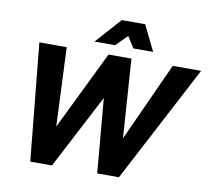

<svg xmlns="http://www.w3.org/2000/svg" viewBox="-93 -1007 1226 1113"><g transform="rotate(10 519.5 -450.0)"><path d="M87 -690H248L270 -180L248 -185L494 -690H629L664 -181L642 -185L872 -690H1039L677 0H549L507 -483L532 -478L283 0H155ZM401 -750 535 -900H673L746 -750H630L588 -816L522 -750Z"/></g></svg>

Font: Radio Canada
Style: Italic
Weight: 400
Italic angle: -12°
Designer: Charles Daoud, Etienne Aubert Bonn, Alexandre Saumier Demers, Jacques Le Bailly
Foundry: Radio-Canada
Version: Version 2.104;gftools[0.9.28.dev5+ged2979d]